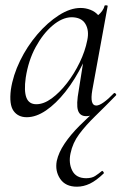

<svg xmlns="http://www.w3.org/2000/svg" viewBox="-20 -429 475 724"><path d="M270 275Q227 275 207 245.5Q187 216 194 178Q201 146 223.5 112.5Q246 79 279.5 45.5Q313 12 351 -21L334 1Q327 5 320.5 7Q314 9 305 9Q281 9 274 -13Q267 -35 277 -89L293 -190Q263 -129 227 -83.5Q191 -38 153.5 -12.5Q116 13 81 13Q48 13 31 -11Q14 -35 21 -91Q29 -145 55.5 -199.5Q82 -254 120.5 -299Q159 -344 202 -371.5Q245 -399 284 -399Q303 -399 321 -392Q339 -385 350 -372Q358 -378 365 -387.5Q372 -397 374 -407Q376 -410 381.5 -409Q387 -408 386 -406L328 -89Q318 -31 343 -31Q354 -31 371.5 -43.5Q389 -56 409 -77Q412 -80 416 -76Q420 -72 417 -69Q375 -26 339 9Q303 44 278.5 77Q254 110 246 149Q238 186 252.5 214.5Q267 243 305 243Q326 243 339 234.5Q352 226 364 216Q366 214 369.5 218.5Q373 223 371 225Q343 252 319 263.5Q295 275 270 275ZM117 -36Q145 -36 175 -58Q205 -80 232.5 -115.5Q260 -151 280.5 -193.5Q301 -236 309 -277Q317 -314 302 -339Q287 -364 249 -364Q214 -363 178 -332.5Q142 -302 114.5 -251.5Q87 -201 77 -136Q70 -86 79.5 -61Q89 -36 117 -36Z"/></svg>

Font: Cormorant
Style: Italic
Weight: 400
Italic angle: -10°
Designer: Christian Thalmann (Catharsis Fonts)
Foundry: Catharsis Fonts
Version: Version 4.000